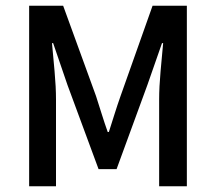

<svg xmlns="http://www.w3.org/2000/svg" viewBox="-20 -652 755 672"><path d="M82 0V-632H201L316 -316Q326 -285 336 -253Q346 -221 357 -190H361Q371 -221 381 -253Q391 -285 402 -316L514 -632H634V0H537V-304Q537 -347 542 -402.5Q547 -458 551 -501H547L496 -355L388 -60H325L216 -355L166 -501H162Q166 -458 171 -402.5Q176 -347 176 -304V0Z"/></svg>

Font: Narnoor Medium
Style: Regular
Weight: 500
Designer: S. Sridhar Murthy
Foundry: SIL International
Version: Version 3.000